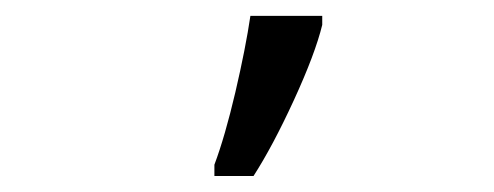

<svg xmlns="http://www.w3.org/2000/svg" viewBox="-20 -826 617 240"><path d="M248 -620.1Q261.2 -655.3 274.2 -710.7Q287.1 -766.1 293 -806.2H382.8V-794.9Q374 -758.8 347.4 -700.9Q320.8 -643.1 296.9 -606H248Z"/></svg>

Font: Samim FD
Style: FD
Weight: 400
Foundry: DejaVu fonts team - Redesigned by Saber Rastikerdar
Version: Version 4.0.5